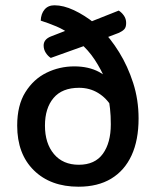

<svg xmlns="http://www.w3.org/2000/svg" viewBox="-20 -692 589 726"><path d="M367 -544 334 -531 172 -473Q161 -480 153 -492.5Q145 -505 145 -520Q145 -543 172 -554L257 -587L303 -602L429 -652Q440 -645 448.5 -633Q457 -621 457 -605Q457 -589 450 -581.5Q443 -574 430 -568ZM418 -366 403 -287Q383 -321 351 -340.5Q319 -360 279 -360Q215 -360 182.5 -321.5Q150 -283 150 -217Q150 -150 184 -109.5Q218 -69 278 -69Q339 -69 369 -110.5Q399 -152 399 -222Q399 -255 396 -281.5Q393 -308 388 -334Q386 -349 386 -356.5Q386 -364 385.5 -370Q385 -376 381 -386Q362 -430 338 -466.5Q314 -503 279 -533Q270 -540 263 -547Q256 -554 247 -561Q222 -580 193.5 -592Q165 -604 134 -614Q135 -640 148.5 -656Q162 -672 186 -672Q220 -672 259.5 -653.5Q299 -635 338 -604Q345 -598 348 -595.5Q351 -593 359 -586Q398 -547 430.5 -494.5Q463 -442 483.5 -378.5Q504 -315 504 -244Q504 -162 477.5 -104.5Q451 -47 400.5 -16.5Q350 14 277 14Q171 14 108 -48Q45 -110 45 -217Q45 -294 76 -343.5Q107 -393 156 -417Q205 -441 261 -441Q315 -441 354.5 -420Q394 -399 418 -366Z"/></svg>

Font: Baloo Bhaijaan 2 Medium
Style: Regular
Weight: 500
Designer: Sanskriti Dholi, Noopur Datye and Ek Type
Foundry: Ek Type
Version: Version 1.701